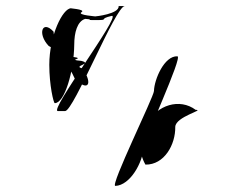

<svg xmlns="http://www.w3.org/2000/svg" viewBox="-20 -623 756 631"><path d="M140 -472C176 -454 208 -404 226 -364C266 -323 288 -342 252 -398C215 -406 287 -413 247 -423C196 -427 264 -430 220 -436C180 -438 158 -479 156 -519C119 -559 102 -512 140 -472ZM142 -410C142 -343 156 -284 160 -284C192 -284 223 -388 224 -476C224 -516 234 -553 260 -561C298 -558 250 -557 293 -557C344 -557 299 -560 348 -571C377 -571 140 -258 170 -258H194C222 -258 360 -603 390 -603H370C372 -577 294 -569 292 -569C301 -569 231 -573 248 -583C264 -593 200 -596 214 -596C186 -596 142 -506 142 -410ZM359 -12C408 -14 449 -89 452 -138C452 -160 582 -438 563 -438C520 -440 487 -362 486 -324C486 -306 341 -12 359 -12ZM458 -82C520 -81 557 -148 556 -206C557 -240 655 -262 623 -262C571 -301 496 -279 463 -216C431 -178 436 -120 458 -82Z"/></svg>

Font: Zinc
Style: Regular
Weight: 400
Version: Version 1